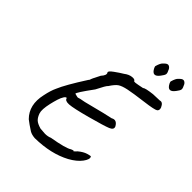

<svg xmlns="http://www.w3.org/2000/svg" viewBox="-237 -974 1133 1133"><g transform="rotate(45 329.5 -407.5)"><path d="M479 -828Q495 -844 507.5 -837.5Q520 -831 525 -815Q533 -800 531 -790.5Q529 -781 515 -763Q481 -717 456 -767Q451 -777 453 -782Q462 -813 473 -822ZM607 -828Q623 -844 635.5 -837.5Q648 -831 653 -815Q661 -800 659 -790.5Q657 -781 643 -763Q609 -717 584 -767Q579 -777 581 -782Q590 -813 601 -822ZM234 -40 274 -37Q298 -37 316 -45Q422 -63 448 -81Q459 -86 466 -86Q464 -83 466 -83Q470 -85 484 -100Q510 -122 535 -129.5Q560 -137 561 -133Q570 -117 546.5 -85.5Q523 -54 476 -28Q383 22 250 24Q223 22 206 12Q170 -11 146 -30Q85 -91 108 -192Q118 -241 133 -272Q155 -325 230 -442L236 -450Q236 -457 265 -512Q290 -539 279 -554Q274 -562 303 -583Q332 -604 354 -617Q377 -635 400.5 -637.5Q424 -640 427 -628Q436 -625 460.5 -630.5Q485 -636 493 -637Q500 -646 560 -653L615 -655Q635 -662 649 -631Q656 -612 644 -603Q632 -594 552.5 -584Q473 -574 434.5 -566Q396 -558 378.5 -546Q361 -534 339 -500Q330 -494 299 -432Q229 -337 234 -331Q255 -325 260 -325Q268 -329 308 -336Q467 -377 488 -380Q517 -397 537 -362Q547 -341 518 -329Q489 -317 387.5 -289.5Q286 -262 252.5 -260Q219 -258 216 -277Q209 -280 200 -266.5Q191 -253 184 -230.5Q177 -208 171 -182Q158 -124 166.5 -99.5Q175 -75 188.5 -62Q202 -49 234 -40Z"/></g></svg>

Font: Caveat
Style: Regular
Weight: 400
Designer: Pablo Impallari
Foundry: Creative Lab NY
Version: Version 1.096; ttfautohint (v1.3)